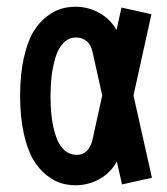

<svg xmlns="http://www.w3.org/2000/svg" viewBox="-20 -532 490 564"><path d="M280.3 -251.5 251.5 -380.9Q246.6 -402.3 233.4 -412.1Q220.2 -421.9 203.6 -421.9Q182.1 -421.9 166.7 -406.2Q151.4 -390.6 143.3 -364.3Q135.3 -337.9 131.8 -309.6Q128.4 -281.2 128.4 -249.5Q128.4 -216.3 131.8 -188Q135.3 -159.7 143.6 -133.5Q151.9 -107.4 167.7 -92.3Q183.6 -77.1 205.6 -77.1Q239.3 -77.1 251 -118.7ZM372.1 -251.5 426.3 -9.8 338.4 9.8 323.2 -57.6Q304.7 -23.9 272 -5.9Q239.3 12.2 202.1 12.2Q180.7 12.2 160.2 6.3Q139.6 0.5 116.9 -17.3Q94.2 -35.2 77.6 -63Q61 -90.8 50 -139.2Q39.1 -187.5 39.1 -250.5Q39.1 -313.5 50 -361.8Q61 -410.2 77.6 -438Q94.2 -465.8 116.9 -483.2Q139.6 -500.5 159.9 -506.3Q180.2 -512.2 202.1 -512.2Q238.8 -512.2 271.2 -494.4Q303.7 -476.6 322.3 -443.8L336.9 -509.8L424.8 -490.2Z"/></svg>

Font: Anka/Coder Narrow
Style: Bold
Weight: 700
Width: 3
Monospace: yes
Version: Version 001.100